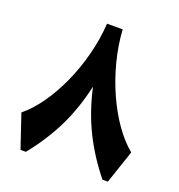

<svg xmlns="http://www.w3.org/2000/svg" viewBox="-143 -930 979 1049"><g transform="rotate(20 346.0 -405.0)"><path d="M300.8 -809.6H391.6Q397.5 -717.3 421.1 -626Q444.8 -534.7 481.9 -452.4Q519 -370.1 565.9 -303.5Q612.8 -236.8 665.5 -193.8L600.1 0H568.8Q486.3 -102.1 431.4 -212.9Q376.5 -323.7 346.2 -460Q315.9 -323.7 261 -212.9Q206.1 -102.1 123.5 0H92.3L26.9 -193.8Q79.6 -236.8 126.5 -303.5Q173.3 -370.1 210.4 -452.4Q247.6 -534.7 271.2 -626Q294.9 -717.3 300.8 -809.6Z"/></g></svg>

Font: Pinar-FD ExtraBold
Style: Regular
Weight: 800
Designer: Amin Abedi
Version: Version 3.000